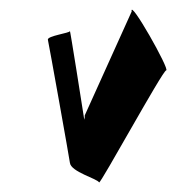

<svg xmlns="http://www.w3.org/2000/svg" viewBox="-20 -371 368 401"><path d="M80 -288C82 -280 126 -34 126 -31C128 -12 183 2 187 10C189 15 320 -224 327 -224C336 -224 250 -376 255 -347L157 -130C157 -127 157 -124 156 -121C152 -147 126 -312 126 -306C126 -302 78 -296 80 -288Z"/></svg>

Font: Arrow
Style: Ita
Weight: 400
Version: Version 0.23